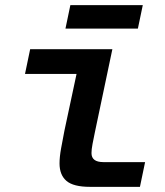

<svg xmlns="http://www.w3.org/2000/svg" viewBox="-20 -725 640 745"><path d="M329 0Q265 0 238 -23Q211 -46 211 -91Q211 -116 217 -149Q223 -182 230 -218L277 -438H77L97 -534H416L348 -211Q343 -187 339 -166Q335 -145 335 -131Q335 -96 381 -96H543L523 0ZM234 -614 253 -705H534L515 -614Z"/></svg>

Font: Geist Mono SemiBold
Style: Italic
Weight: 600
Italic angle: -12°
Monospace: yes
Designer: Basement.studio, Andrés Briganti, Mateo Zaragoza
Foundry: Basement.studio, Vercel, Andrés Briganti, Guido Ferreyra, Mateo Zaragoza
Version: Version 1.500; ttfautohint (v1.8.4.7-5d5b)